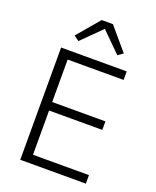

<svg xmlns="http://www.w3.org/2000/svg" viewBox="-167 -1026 909 1122"><g transform="rotate(20 287.0 -465.0)"><path d="M267 -930 149 -791 181 -768 302 -888 423 -768 455 -791 337 -930ZM507 0V-53H159V-328H490V-381H159V-645H507V-698H99V0Z"/></g></svg>

Font: IBM Plex Thai Looped Light
Style: Regular
Weight: 300
Designer: Mike Abbink, Paul van der Laan, Pieter van Rosmalen, Ben Mitchell, Mark Frömberg
Foundry: Bold Monday
Version: Version 1.0